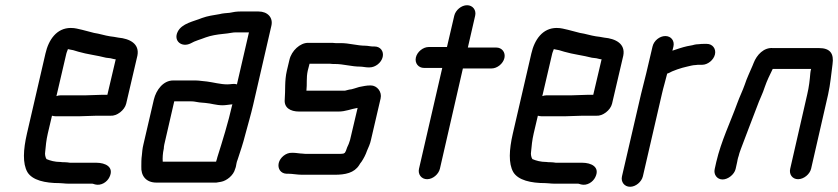

<svg xmlns="http://www.w3.org/2000/svg" viewBox="-20 -654 3208 735"><path d="M349 -211H403C427 -209 457 -232 463 -257L506 -441C515 -487 476 -506 433 -510L416 -513L401 -515C381 -518 361 -525 340 -528C326 -531 308 -537 294 -540C279 -543 269 -547 251 -547C197 -547 166 -502 154 -449L83 -142C69 -81 66 -28 85 5C104 36 152 47 208 47C219 47 227 49 239 49H331C337 49 339 51 344 52C367 58 390 43 399 24C418 -15 383 -31 349 -31H248C241 -32 235 -33 227 -33C222 -33 217 -33 211 -34C190 -34 172 -39 158 -45C154 -51 151 -63 153 -73C155 -95 157 -117 163 -143L179 -211C184 -210 187 -209 192 -209H286C301 -209 335 -211 349 -211ZM305 -289H211C206 -289 201 -288 196 -286L234 -449C235 -452 236 -456 239 -463L240 -466C246 -465 252 -463 260 -462L280 -456C314 -446 352 -442 386 -433L403 -431C409 -430 416 -427 423 -427L391 -291H367C354 -291 320 -289 305 -289Z M850 -331C824 -331 796 -339 772 -342L753 -344C744 -345 737 -346 729 -346H643C605 -346 578 -310 569 -273L529 -101C527 -94 526 -86 525 -79L523 -59C521 -47 521 -28 521 -17C519 19 539 45 579 45H808C813 44 819 43 826 42C848 38 874 17 880 -7C883 -14 884 -21 885 -27C886 -32 887 -37 890 -44C901 -78 910 -103 919 -139C928 -173 941 -217 949 -252L1019 -556C1026 -587 1004 -610 970 -610H900C885 -610 873 -608 859 -605C848 -604 831 -603 821 -600C797 -596 775 -593 753 -585C722 -572 676 -565 660 -532C643 -497 676 -471 710 -488C727 -498 748 -503 768 -511C787 -518 812 -522 832 -524L850 -526C860 -527 871 -530 881 -530H933L887 -331C874 -335 865 -331 850 -331ZM812 -52C812 -50 809 -41 808 -38C807 -34 807 -35 807 -35H603C602 -49 603 -68 607 -85C607 -90 608 -96 609 -101L647 -266H711C716 -266 720 -266 725 -265L743 -262C750 -261 757 -261 766 -260C790 -258 807 -251 832 -251C843 -251 853 -253 863 -254C865 -254 867 -254 870 -255L869 -253C854 -186 831 -112 812 -52Z M1414 -476H1408C1399 -476 1388 -479 1379 -479C1348 -479 1317 -489 1284 -489H1264C1257 -490 1250 -490 1244 -490H1159C1129 -490 1096 -460 1088 -425L1078 -383C1069 -344 1073 -309 1070 -273C1067 -242 1091 -227 1125 -227H1276C1303 -227 1324 -237 1349 -241L1320 -118C1317 -107 1313 -98 1309 -90L1304 -76C1303 -74 1302 -72 1300 -69C1299 -69 1296 -66 1294 -66C1289 -65 1284 -65 1279 -65H1154C1149 -65 1143 -65 1138 -66C1128 -66 1114 -69 1103 -69H1097C1075 -70 1052 -51 1047 -30C1042 -8 1055 10 1076 11H1083C1099 11 1118 15 1136 15H1261C1302 15 1336 8 1355 -22C1357 -26 1360 -30 1364 -35C1372 -47 1380 -62 1385 -77C1390 -89 1397 -103 1400 -118L1437 -277C1443 -302 1424 -327 1399 -327C1382 -327 1371 -324 1355 -321C1346 -319 1327 -311 1317 -311C1312 -310 1306 -308 1301 -307H1153C1156 -333 1152 -355 1158 -383L1165 -410H1243C1250 -409 1256 -409 1263 -409C1294 -409 1326 -399 1358 -399C1368 -399 1380 -396 1389 -396H1395C1417 -396 1440 -414 1445 -436C1450 -458 1436 -476 1414 -476Z M1719 -594 1691 -474H1621C1600 -474 1577 -456 1572 -434C1567 -412 1582 -394 1603 -394H1673L1584 -8C1579 13 1593 32 1615 32C1637 32 1659 13 1664 -8L1752 -392H1862C1883 -392 1906 -410 1911 -432C1916 -454 1901 -472 1880 -472H1771L1799 -594C1804 -615 1790 -634 1768 -634C1746 -634 1724 -615 1719 -594Z M2209 -211H2263C2287 -209 2317 -232 2323 -257L2366 -441C2375 -487 2336 -506 2293 -510L2276 -513L2261 -515C2241 -518 2221 -525 2200 -528C2186 -531 2168 -537 2154 -540C2139 -543 2129 -547 2111 -547C2057 -547 2026 -502 2014 -449L1943 -142C1929 -81 1926 -28 1945 5C1964 36 2012 47 2068 47C2079 47 2087 49 2099 49H2191C2197 49 2199 51 2204 52C2227 58 2250 43 2259 24C2278 -15 2243 -31 2209 -31H2108C2101 -32 2095 -33 2087 -33C2082 -33 2077 -33 2071 -34C2050 -34 2032 -39 2018 -45C2014 -51 2011 -63 2013 -73C2015 -95 2017 -117 2023 -143L2039 -211C2044 -210 2047 -209 2052 -209H2146C2161 -209 2195 -211 2209 -211ZM2165 -289H2071C2066 -289 2061 -288 2056 -286L2094 -449C2095 -452 2096 -456 2099 -463L2100 -466C2106 -465 2112 -463 2120 -462L2140 -456C2174 -446 2212 -442 2246 -433L2263 -431C2269 -430 2276 -427 2283 -427L2251 -291H2227C2214 -291 2180 -289 2165 -289Z M2478 -476 2454 -374C2448 -350 2440 -319 2434 -294L2361 21C2356 42 2370 61 2392 61C2414 61 2436 42 2441 21L2514 -295C2519 -318 2529 -350 2534 -372C2535 -373 2536 -373 2537 -373C2557 -384 2587 -394 2610 -399C2620 -401 2632 -405 2643 -405C2648 -406 2653 -406 2658 -406H2668C2689 -406 2712 -424 2717 -446C2722 -468 2707 -486 2686 -486H2676C2669 -486 2663 -486 2657 -485C2650 -485 2641 -484 2631 -481L2610 -477C2592 -473 2572 -466 2554 -460L2558 -476C2563 -498 2549 -516 2527 -516C2505 -516 2483 -498 2478 -476Z M2796 -7 2802 -34C2803 -39 2804 -47 2808 -58C2810 -68 2814 -77 2817 -86C2836 -138 2859 -195 2878 -246C2887 -272 2900 -296 2908 -322C2916 -345 2927 -368 2938 -390H3085C3084 -385 3082 -379 3082 -374C3080 -349 3077 -321 3070 -292L3005 -8C3000 13 3013 32 3035 32C3057 32 3080 13 3085 -8L3150 -292C3159 -332 3162 -372 3167 -408C3173 -449 3158 -470 3115 -470H2939C2904 -473 2877 -444 2865 -413C2864 -410 2863 -407 2861 -403C2851 -379 2839 -355 2831 -330C2823 -307 2811 -283 2802 -258C2776 -186 2741 -115 2722 -34L2716 -7C2711 14 2725 33 2746 33C2767 33 2791 14 2796 -7Z"/></svg>

Font: Electronic
Style: ExBdIt
Weight: 800
Version: Version 1.011